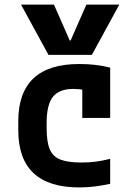

<svg xmlns="http://www.w3.org/2000/svg" viewBox="-20 -810 590 840"><path d="M72 -790H216L285 -633H289L358 -790H502L382 -570H192ZM327 10Q60 10 60 -240V-280Q60 -530 327 -530Q401 -530 462 -514V-294H340V-497L396 -404Q375 -412 350 -416.5Q325 -421 301 -421Q239 -421 211.5 -386.5Q184 -352 184 -271V-249Q184 -190 197.5 -157.5Q211 -125 244 -112Q277 -99 336 -99Q369 -99 397 -102.5Q425 -106 462 -115V-6Q431 1 397 5.5Q363 10 327 10Z"/></svg>

Font: M PLUS Code Latin SemiExpanded SemiBold
Style: Regular
Weight: 600
Width: 6
Designer: Coji Morishita
Foundry: UNDERFOREST DESIGN
Version: Version 1.002; ttfautohint (v1.8.3)